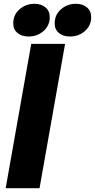

<svg xmlns="http://www.w3.org/2000/svg" viewBox="-20 -995 502 1015"><path d="M189 0H10L145 -763H324ZM50 -871Q50 -917 83.5 -946Q117 -975 162 -975Q198 -975 220.5 -956Q243 -937 243 -904Q243 -860 210 -831Q177 -802 131 -802Q95 -802 72.5 -820.5Q50 -839 50 -871ZM269 -871Q269 -917 302.5 -946Q336 -975 381 -975Q417 -975 439.5 -956Q462 -937 462 -904Q462 -860 429 -831Q396 -802 350 -802Q314 -802 291.5 -820.5Q269 -839 269 -871Z"/></svg>

Font: Open Sauce One Black Italic
Style: Regular
Weight: 900
Italic angle: -10°
Designer: Alfredo Marco Pradil
Foundry: Creative Sauce Fz LLC
Version: Version 1.477